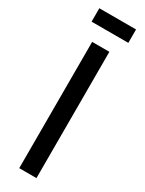

<svg xmlns="http://www.w3.org/2000/svg" viewBox="-214 -838 657 869"><g transform="rotate(30 114.5 -404.0)"><path d="M69 0V-660H159V0ZM21 -738V-808H213V-738Z"/></g></svg>

Font: Bricolage Grotesque 10pt Condensed
Style: Regular
Weight: 400
Width: 3
Designer: Mathieu Triay
Foundry: Atelier Triay
Version: Version 1.000; ttfautohint (v1.8.4.7-5d5b);gftools[0.9.29]